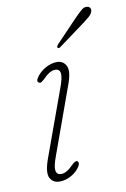

<svg xmlns="http://www.w3.org/2000/svg" viewBox="-76 -681 482 735"><g transform="rotate(-10 164.5 -313.5)"><path d="M107 -20.5Q117 -20.5 128.5 -26.8Q140 -33 154.5 -48Q168.5 -62 176 -58Q180 -55.5 180 -49.5Q180 -43.5 176 -37.5Q164 -18 141.5 -5.5Q119 7 96 7Q70.5 7 59.2 -14.2Q48 -35.5 67 -88L160.5 -345.5Q174.5 -383 172.5 -400.2Q170.5 -417.5 152.5 -417.5Q131.5 -417.5 104.5 -389Q98.5 -383.5 93.5 -380.2Q88.5 -377 83.5 -380Q73.5 -385.5 83 -399.5Q96.5 -420 119.5 -432.8Q142.5 -445.5 163.5 -445.5Q189.5 -445.5 200.2 -423.5Q211 -401.5 192 -351L98.5 -92Q84 -53.5 86.8 -37Q89.5 -20.5 107 -20.5ZM266.5 -601Q283 -617.5 294 -626.8Q305 -636 316.5 -633.5Q324.5 -632 327.5 -625.2Q330.5 -618.5 326.5 -610Q323 -601.5 313 -593.2Q303 -585 291.5 -576L187.5 -499.5Q180.5 -494.5 177 -499Q174.5 -501.5 176.5 -505Q178.5 -508.5 181 -511.5Z"/></g></svg>

Font: Fraunces 72pt S100 Thin
Style: Italic
Weight: 100
Italic angle: -16°
Version: Version 1.000; ttfautohint (v1.8.3)